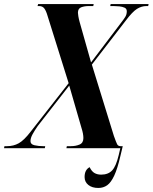

<svg xmlns="http://www.w3.org/2000/svg" viewBox="-64 -734 756 951"><path d="M-44 0 -42 -10H-29Q3 -10 29 -24.5Q55 -39 88 -82L276 -322L172 -654Q165 -679 156 -691.5Q147 -704 130 -704H122L125 -714H400L398 -704H375Q355 -704 338.5 -698Q322 -692 322 -671Q322 -666 324 -653.5Q326 -641 331 -623L387 -425L537 -623Q548 -637 556 -649.5Q564 -662 564 -678Q564 -691 553 -696Q542 -701 527 -702.5Q512 -704 499 -704H482L484 -714H672L670 -704H661Q637 -704 614.5 -690Q592 -676 559 -632L391 -414L500 -61Q511 -30 516 -20Q521 -10 533 -10H544L532 40Q518 101 502 135.5Q486 170 467 183.5Q448 197 423 197Q392 197 373.5 182Q355 167 355 143Q355 107 380 94Q390 115 404 123Q418 131 437 131Q472 131 491.5 110Q511 89 524 34L532 0H265L267 -10H287Q311 -10 330 -18Q349 -26 349 -50Q349 -71 340 -99L279 -310L123 -110Q107 -87 97 -68.5Q87 -50 87 -35Q87 -19 107 -14.5Q127 -10 149 -10H160L158 0Z"/></svg>

Font: Noto Serif Display ExtraCondensed
Style: Bold Italic
Weight: 700
Width: 2
Italic angle: -12°
Designer: Monotype Design Team
Foundry: Monotype Imaging Inc.
Version: Version 2.009